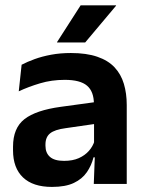

<svg xmlns="http://www.w3.org/2000/svg" viewBox="-20 -706 556 737"><path d="M340 0 344.5 -120 341 -131V-284.5L340.5 -306.5Q340.5 -354.5 314.2 -377Q288 -399.5 228.5 -399.5Q178 -399.5 133.8 -386.2Q89.5 -373 52 -355.5L63 -457.5Q85 -469 113.2 -479.2Q141.5 -489.5 176.5 -496Q211.5 -502.5 252 -502.5Q312 -502.5 353.5 -488.2Q395 -474 419.8 -447.5Q444.5 -421 455.5 -384.2Q466.5 -347.5 466.5 -303V0ZM179.5 11.5Q106.5 11.5 68.2 -25Q30 -61.5 30 -129V-143Q30 -214.5 74 -248.8Q118 -283 213.5 -296L352.5 -315L360 -232.5L232 -214Q190 -208.5 172.2 -194Q154.5 -179.5 154.5 -151.5V-146.5Q154.5 -119 171.8 -103.8Q189 -88.5 226 -88.5Q259 -88.5 282.5 -99Q306 -109.5 321.2 -126.8Q336.5 -144 343 -165.5L361 -102H339Q331 -70.5 313.2 -44.8Q295.5 -19 263.5 -3.8Q231.5 11.5 179.5 11.5ZM289.5 -685.5H425.5V-684L307 -543H199V-544.5Z"/></svg>

Font: Anek Telugu SemiBold
Style: Regular
Weight: 600
Designer: Omkar Bhoir (Telugu), Yesha Goshar (Latin)
Foundry: Ek Type
Version: Version 1.003